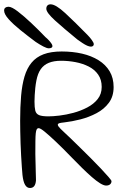

<svg xmlns="http://www.w3.org/2000/svg" viewBox="-68 -870 601 910"><path d="M74 21Q59.5 21 50.8 6Q42 -9 38.5 -41Q37 -55 35.5 -78.5Q34 -102 32.2 -130.8Q30.5 -159.5 29.5 -189.8Q28.5 -220 28 -248.2Q27.5 -276.5 27.5 -297.5Q27.5 -363 32 -415.5Q36.5 -468 48.2 -507.5Q60 -547 81.8 -573.2Q103.5 -599.5 138.5 -612.8Q173.5 -626 224.5 -626Q276 -626 320.8 -615.8Q365.5 -605.5 399.2 -584.5Q433 -563.5 451.8 -531.8Q470.5 -500 470.5 -457.5Q470.5 -413 448 -382.8Q425.5 -352.5 389.5 -333.5Q353.5 -314.5 313.2 -304.2Q273 -294 237.5 -290Q218 -288 212 -285.8Q206 -283.5 206 -279Q206 -275.5 209 -271Q212 -266.5 219 -259.5Q226 -252.5 237.5 -241.8Q249 -231 265.5 -215.5Q284 -197.5 309.2 -172.8Q334.5 -148 360.8 -121.8Q387 -95.5 409.5 -71.8Q432 -48 446.2 -31.5Q460.5 -15 460.5 -11.5Q460.5 -4.5 457 0.2Q453.5 5 448 7.2Q442.5 9.5 435 9.5Q424 9.5 406.5 -1.2Q389 -12 367.2 -31Q345.5 -50 321 -74Q296.5 -98 270.5 -125Q229.5 -167.5 197.2 -198Q165 -228.5 144.2 -245.5Q123.5 -262.5 115.5 -262.5Q109.5 -262.5 106.2 -257.2Q103 -252 101.5 -238.5Q100 -225 99.8 -201.2Q99.5 -177.5 99.5 -140.5Q99.5 -131.5 100 -117Q100.5 -102.5 100.8 -86Q101 -69.5 101.5 -54.5Q102 -39.5 102.2 -28.8Q102.5 -18 102.5 -15Q101 3.5 94 12.2Q87 21 74 21ZM162 -318.5Q182.5 -318.5 214 -322.2Q245.5 -326 280 -335.2Q314.5 -344.5 345.2 -360.5Q376 -376.5 395 -400.5Q414 -424.5 414 -458Q414 -492.5 397.2 -516.5Q380.5 -540.5 352.2 -554.8Q324 -569 290 -575.5Q256 -582 221.5 -582Q187 -582 163.2 -572.2Q139.5 -562.5 125.2 -542.2Q111 -522 104.5 -488.5Q101 -470.5 99.2 -453Q97.5 -435.5 96.5 -419Q95.5 -402.5 95.5 -388.5Q95.5 -361 99.2 -345.8Q103 -330.5 117 -324.5Q131 -318.5 162 -318.5ZM163.5 -641Q154 -641 137.2 -649.8Q120.5 -658.5 101 -671.5Q64 -699 29.5 -726.8Q-5 -754.5 -26.8 -778.8Q-48.5 -803 -48.5 -820Q-48.5 -829 -42.8 -833.5Q-37 -838 -27.5 -838Q-12.5 -838 16.2 -816Q45 -794 80 -761Q115 -728 148 -693.5Q155 -688 162.5 -680Q170 -672 175.2 -664.5Q180.5 -657 180.5 -652Q180.5 -646 175.2 -643.5Q170 -641 163.5 -641ZM363 -649Q355.5 -649 345.2 -653.5Q335 -658 323.2 -665.8Q311.5 -673.5 299 -682.5Q233.5 -736 192.5 -773.2Q151.5 -810.5 151.5 -828.5Q151.5 -838.5 156.8 -844Q162 -849.5 172 -849.5Q196 -849.5 241.2 -807.8Q286.5 -766 348.5 -702.5Q358 -693 367.2 -680.2Q376.5 -667.5 376.5 -660.5Q376.5 -655.5 372.8 -652.2Q369 -649 363 -649Z"/></svg>

Font: Gluten Thin ExtraLight
Style: Regular
Weight: 250
Version: Version 1.300